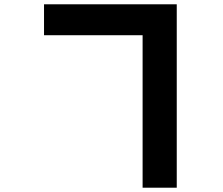

<svg xmlns="http://www.w3.org/2000/svg" viewBox="-20 -817 1040 894"><path d="M185 -653V-797H803V57H644V-653Z"/></svg>

Font: Noto Sans SC Thin Black
Style: Regular
Weight: 900
Version: Version 2.004-H2;hotconv 1.0.118;makeotfexe 2.5.65603